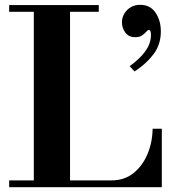

<svg xmlns="http://www.w3.org/2000/svg" viewBox="-20 -775 715 795"><path d="M18 0V-28H441Q495 -28 532.5 -58Q570 -88 590.5 -136.5Q611 -185 612 -242H650V0ZM120 -15V-754H270V-15ZM18 -726V-754H389V-726ZM537 -479 517 -501Q561 -533 583 -564.5Q605 -596 605 -630Q605 -643 602.5 -647Q600 -651 597 -651Q592 -651 585.5 -643.5Q579 -636 568.5 -628.5Q558 -621 540 -621Q513 -621 499 -640Q485 -659 485 -682Q485 -712 506.5 -733.5Q528 -755 561 -755Q602 -755 624 -722.5Q646 -690 646 -645Q646 -591 616 -551Q586 -511 537 -479Z"/></svg>

Font: Libre Bodoni SemiBold
Style: Regular
Weight: 600
Designer: Pablo Impallari, Rodrigo Fuenzalida
Foundry: Impallari Type
Version: Version 2.005;gftools[0.9.23]